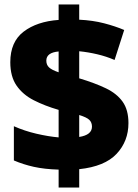

<svg xmlns="http://www.w3.org/2000/svg" viewBox="-20 -780 617 858"><path d="M242 -22Q178 -24 131 -34.5Q84 -45 42 -63V-216Q89 -195 142.5 -182.5Q196 -170 242 -166V-289Q180 -307 131 -332Q82 -357 54 -397.5Q26 -438 26 -502Q26 -593 85.5 -638.5Q145 -684 242 -691V-760H334V-692Q395 -689 445 -676Q495 -663 535 -646L492 -512Q455 -528 414.5 -537.5Q374 -547 334 -551V-430Q404 -409 453 -385.5Q502 -362 528 -325.5Q554 -289 554 -230Q554 -149 501 -92.5Q448 -36 334 -24V58H242ZM242 -550Q187 -545 187 -509Q187 -490 199.5 -478.5Q212 -467 242 -457ZM334 -168Q391 -177 391 -214Q391 -233 379 -244.5Q367 -256 334 -266Z"/></svg>

Font: Noto Kufi Arabic Black
Style: Regular
Weight: 900
Designer: Monotype Design Team, David Williams, Khaled Hosny
Foundry: Google LLC
Version: Version 2.109; ttfautohint (v1.8.4.7-5d5b)